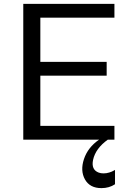

<svg xmlns="http://www.w3.org/2000/svg" viewBox="-20 -720 663 990"><path d="M570 0H536Q473 45 460 104Q449 155 489 170Q500 174 514 174Q529 174 543.5 169.5Q558 165 566 160L573 156V230Q543 250 503 250Q443 250 418 205Q393 160 413 100Q433 40 491 0H100V-700H570V-629H188V-401H530V-330H188V-71H570Z"/></svg>

Font: Fivo Sans Modern
Style: Regular
Weight: 400
Designer: Alexander Slobzheninov
Foundry: Alexander Slobzheninov
Version: 1.0